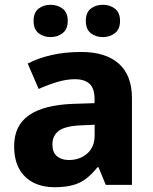

<svg xmlns="http://www.w3.org/2000/svg" viewBox="-20 -775 643 805"><path d="M320.3 -557.1Q423.1 -557.1 478.2 -508.1Q533.2 -459 533.2 -363.7V0H423.4L392.9 -74H388.9Q365.9 -45 341.4 -26.2Q316.9 -7.3 285.1 1.3Q253.3 10 207.6 10Q159.6 10 121.4 -8.7Q83.3 -27.4 61.3 -65.6Q39.3 -103.8 39.3 -162.5Q39.3 -248.5 101.3 -291.7Q163.2 -334.9 284.8 -339.5L376.5 -342.5V-358.4Q376.5 -405.2 354.9 -424.1Q333.3 -443 295.1 -443Q259.2 -443 219.8 -431.2Q180.5 -419.3 142.1 -402L96.2 -508.4Q140 -531.5 196.4 -544.3Q252.8 -557.1 320.3 -557.1ZM321.4 -249.6Q253.8 -246.9 226.7 -226.7Q199.7 -206.4 199.7 -169.6Q199.7 -136 218.7 -120.1Q237.8 -104.1 268.7 -104.1Q314.5 -104.1 345.6 -131.2Q376.8 -158.2 376.8 -207.3V-251.9ZM120.8 -687.1Q120.8 -722.5 141.5 -738.7Q162.3 -754.9 192 -754.9Q221.2 -754.9 242.6 -738.7Q264 -722.5 264 -687.1Q264 -652.6 242.6 -636.1Q221.2 -619.5 192 -619.5Q162.3 -619.5 141.5 -636.1Q120.8 -652.6 120.8 -687.1ZM339.8 -687.1Q339.8 -722.5 360.4 -738.7Q380.9 -754.9 411.4 -754.9Q440.5 -754.9 461.9 -738.7Q483.3 -722.5 483.3 -687.1Q483.3 -652.6 461.9 -636.1Q440.5 -619.5 411.4 -619.5Q380.9 -619.5 360.4 -636.1Q339.8 -652.6 339.8 -687.1Z"/></svg>

Font: Noto Sans Oriya
Style: Regular
Weight: 400
Designer: Amélie Bonet and Sol Matas
Foundry: Google LLC
Version: Version 2.006